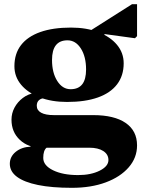

<svg xmlns="http://www.w3.org/2000/svg" viewBox="-20 -648 686 919"><path d="M324 251Q228 251 162 237.5Q96 224 61.5 198.5Q27 173 27 136Q27 102 55 79Q83 56 126 54V15H203V59Q187 72 187 108Q187 144 234 167Q281 190 354 190Q415 190 457 169Q499 148 499 118Q499 91 474.5 75Q450 59 407 59H178Q115 59 75 21.5Q35 -16 35 -75Q35 -106 49.5 -133Q64 -160 89 -179Q114 -198 145 -203L195 -178Q177 -178 166.5 -168.5Q156 -159 156 -142Q156 -120 177 -108.5Q198 -97 238 -97H426Q527 -97 581.5 -59.5Q636 -22 636 48Q636 107 596 153Q556 199 486 225Q416 251 324 251ZM301 -160Q227 -160 170 -182Q113 -204 81 -242.5Q49 -281 49 -331Q49 -391 80.5 -432Q112 -473 172.5 -494.5Q233 -516 320 -516Q394 -516 451 -494Q508 -472 540 -433.5Q572 -395 572 -345Q572 -286 540.5 -244.5Q509 -203 448.5 -181.5Q388 -160 301 -160ZM318 -221Q355 -221 373.5 -244.5Q392 -268 392 -315Q392 -377 367 -416Q342 -455 303 -455Q266 -455 247.5 -431.5Q229 -408 229 -361Q229 -300 254 -260.5Q279 -221 318 -221ZM363 -470 612 -628H636V-475L626 -465L480 -485V-470Z"/></svg>

Font: Platypi Light ExtraBold
Style: Regular
Weight: 800
Version: Version 1.200